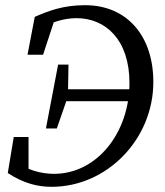

<svg xmlns="http://www.w3.org/2000/svg" viewBox="-20 -705 636 740"><path d="M179 15C392 15 571 -168 571 -389C571 -566 470 -685 308 -685C223 -685 167 -663 114 -640L86 -494H146L194 -640L138 -598C180 -619 226 -635 275 -635C386 -635 479 -553 479 -385C479 -195 355 -35 188 -35C139 -35 84 -50 48 -79L90 -38V-177H33L10 -38C72 2 125 15 179 15ZM157 -210H199L239 -325L242 -345L244 -456H204L157 -210ZM206 -315H479L488 -361H214L206 -315Z"/></svg>

Font: Source Serif 4 Variable
Style: Italic
Weight: 400
Italic angle: -12°
Designer: Frank Grießhammer
Foundry: Adobe Systems Incorporated
Version: Version 4.004;hotconv 1.0.116;makeotfexe 2.5.65601